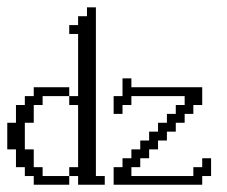

<svg xmlns="http://www.w3.org/2000/svg" viewBox="-20 -508 625 528"><path d="M72.8 0V-23.9H48.3V-48.3H23.9V-97.2H0V-170.4H23.9V-219.2H48.3V-243.7H72.8V-268.1H170.4V-243.7H97.2V-219.2H72.8V-170.4H48.3V-97.2H72.8V-48.3H97.2V-23.9H170.4V0ZM292.5 0V-48.3H316.9V-72.8H341.3V-97.2H365.7V-121.6H390.1V-146H414.6V-170.4H439V-194.8H463.4V-219.2H487.8V-243.7H341.3V-219.2H316.9V-194.8H292.5V-243.7H316.9V-292.5H341.3V-268.1H536.1V-219.2H511.7V-194.8H487.8V-170.4H463.4V-146H439V-121.6H414.6V-97.2H390.1V-72.8H365.7V-48.3H341.3V-23.9H511.7V-48.3H536.1V-72.8H560.5V-23.9H536.1V0ZM194.8 0V-23.9H170.4V-48.3H194.8V-219.2H170.4V-243.7H194.8V-414.6H170.4V-439H194.8V-463.4H219.2V-487.8H243.7V-23.9H268.1V0Z"/></svg>

Font: FS Mondwest Regular
Style: Regular
Weight: 400
Designer: NZWStudios2024
Foundry: https://fontstruct.com
Version: Version 1.0